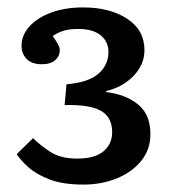

<svg xmlns="http://www.w3.org/2000/svg" viewBox="-20 -859 468 517"><path d="M205 -362Q149 -362 113 -376Q77 -390 56 -409Q35 -428 25 -444L69 -487Q88 -468 115.5 -450Q143 -432 188 -432Q235 -432 258.5 -451.5Q282 -471 282 -503Q282 -544 251 -561Q220 -578 154 -576L159 -632Q218 -637 245 -660.5Q272 -684 272 -719Q272 -747 251 -764Q230 -781 191 -781Q166 -781 150.5 -776Q135 -771 122 -762Q131 -749 136 -740Q141 -731 141 -724Q141 -708 128.5 -697Q116 -686 93 -686Q66 -686 52 -700Q38 -714 38 -736Q38 -764 59 -787.5Q80 -811 117.5 -825Q155 -839 204 -839Q276 -839 322.5 -808.5Q369 -778 369 -724Q369 -685 339.5 -654.5Q310 -624 266 -614V-611Q318 -605 351.5 -578Q385 -551 385 -498Q385 -456 360 -425.5Q335 -395 294 -378.5Q253 -362 205 -362Z"/></svg>

Font: Literata 7pt Medium
Style: Regular
Weight: 500
Designer: Latin by Veronika Burian and Jose Scaglione. Greek by Irene Vlachou. Cyrillic by Vera Evstafieva.
Foundry: TypeTogether
Version: Version 3.002